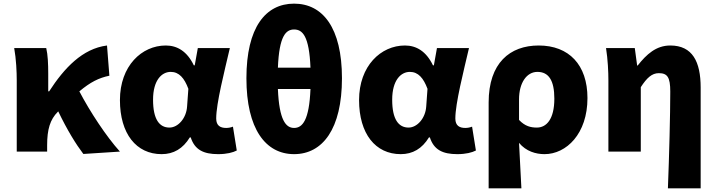

<svg xmlns="http://www.w3.org/2000/svg" viewBox="-20 -833 3937 1055"><path d="M438 13 639 0C564 -83 474 -220 416 -331C477 -382 523 -405 581 -417L568 -583C433 -566 333 -459 250 -331H245V-427C245 -481 243 -532 234 -569H58C69 -508 72 -437 72 -392V0H239V-35C239 -122 255 -176 298 -219L300 -221C350 -117 397 -41 438 13Z M868 14C934 14 985 -16 1023 -78H1028C1050 -10 1098 14 1179 14C1226 14 1260 5 1281 -6L1260 -137C1247 -132 1234 -130 1223 -130C1191 -130 1168 -142 1168 -182C1168 -265 1213 -440 1243 -569H1067L1050 -474H1045C1008 -551 954 -583 891 -583C759 -583 639 -471 639 -283C639 -98 729 14 868 14ZM911 -132C856 -132 821 -177 821 -285C821 -394 870 -438 918 -438C964 -438 993 -404 1015 -345L1008 -248C1004 -183 958 -132 911 -132Z M1596 14C1753 14 1859 -125 1859 -403C1859 -681 1753 -813 1596 -813C1439 -813 1334 -682 1334 -403C1334 -125 1439 14 1596 14ZM1596 -130C1551 -130 1514 -172 1507 -344H1686C1679 -172 1642 -130 1596 -130ZM1507 -461C1514 -636 1551 -671 1596 -671C1642 -671 1679 -636 1686 -461Z M2182 14C2248 14 2299 -16 2337 -78H2342C2364 -10 2412 14 2493 14C2540 14 2574 5 2595 -6L2574 -137C2561 -132 2548 -130 2537 -130C2505 -130 2482 -142 2482 -182C2482 -265 2527 -440 2557 -569H2381L2364 -474H2359C2322 -551 2268 -583 2205 -583C2073 -583 1953 -471 1953 -283C1953 -98 2043 14 2182 14ZM2225 -132C2170 -132 2135 -177 2135 -285C2135 -394 2184 -438 2232 -438C2278 -438 2307 -404 2329 -345L2322 -248C2318 -183 2272 -132 2225 -132Z M2665 202H2845C2841 120 2837 38 2832 -48C2871 -1 2925 14 2972 14C3092 14 3208 -98 3208 -294C3208 -477 3106 -583 2940 -583C2782 -583 2665 -487 2665 -270ZM2930 -132C2897 -132 2865 -139 2832 -174V-287C2832 -378 2874 -438 2933 -438C2995 -438 3026 -391 3026 -291C3026 -177 2982 -132 2930 -132Z M3650 202H3830V-352C3830 -494 3785 -583 3663 -583C3585 -583 3532 -534 3484 -473H3481L3468 -569H3310C3320 -506 3323 -437 3323 -392V0H3501V-354C3534 -405 3562 -431 3600 -431C3647 -431 3663 -409 3663 -330C3663 -203 3657 25 3650 202Z"/></svg>

Font: Noto Sans CJK HK Black
Style: Regular
Weight: 900
Designer: Ryoko NISHIZUKA 西塚涼子 (kana, bopomofo & ideographs); Paul D. Hunt (Latin, Greek & Cyrillic); Sandoll Communications 산돌커뮤니
Foundry: Adobe
Version: Version 2.004;hotconv 1.0.118;makeotfexe 2.5.65603